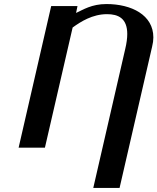

<svg xmlns="http://www.w3.org/2000/svg" viewBox="-20 -730 778 949"><path d="M72 0H202L339 -594C379 -623 437 -660 509 -660C564 -660 609 -640 609 -562C609 -542 606 -517 599 -488L441 199H571L732 -500C736 -516 738 -531 738 -545C738 -656 630 -710 506 -710C433 -710 391 -682 356 -666L363 -700H233Z"/></svg>

Font: Pfennig
Style: BoldItalic
Weight: 700
Italic angle: -13°
Version: Version 20100423